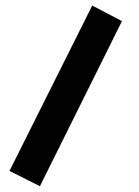

<svg xmlns="http://www.w3.org/2000/svg" viewBox="-20 -405 492 681"><path d="M307.1 -385.3 412.6 -330.1 121.6 255.4 13.7 201.2Z"/></svg>

Font: Vazirmatn UI NL Black
Style: Regular
Weight: 900
Designer: Saber Rastikerdar
Foundry: Saber Rastikerdar
Version: Version 33.003